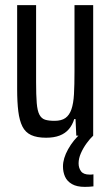

<svg xmlns="http://www.w3.org/2000/svg" viewBox="-20 -530 435 750"><path d="M160 8Q124 8 101.5 -2.5Q79 -13 67.5 -36Q56 -59 51.5 -95Q47 -131 47 -182V-510H121V-209Q121 -158 123.5 -127.5Q126 -97 134 -82Q142 -67 156 -62.5Q170 -58 193 -58Q220 -58 235.5 -69Q251 -80 259 -103Q267 -126 269 -162.5Q271 -199 271 -250V-510H344V0H278L275 -65H270Q263 -42 249 -25.5Q235 -9 213 -0.5Q191 8 160 8ZM311 200Q280 200 261 189Q242 178 234 160Q226 142 226 120Q226 89 246 53Q266 17 297 -10L344 0Q332 11 318.5 29.5Q305 48 296 68.5Q287 89 287 108Q287 126 296.5 139Q306 152 330 152Q332 152 336 152Q340 152 345 151V198Q335 199 328 199.5Q321 200 311 200Z"/></svg>

Font: Saira ExtraCondensed Medium
Style: Regular
Weight: 500
Width: 2
Designer: Hector Gatti with collaboration of the Omnibus-Type team
Foundry: Omnibus-Type
Version: Version 1.101